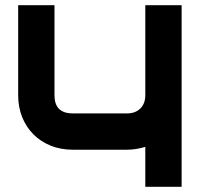

<svg xmlns="http://www.w3.org/2000/svg" viewBox="-20 -720 770 740"><path d="M50 -700H190V-353Q190 -283 260 -283H470Q502 -283 521 -302Q540 -321 540 -353V-700H680V0H540V-154Q504 -143 470 -143H260Q214 -143 175.5 -158.5Q137 -174 109 -202Q81 -230 65.5 -268.5Q50 -307 50 -353Z"/></svg>

Font: CAT North
Style: Regular
Weight: 400
Designer: Peter Wiegel
Foundry: Peter Wiegel
Version: Version 1.000